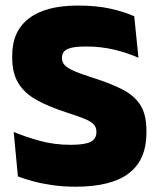

<svg xmlns="http://www.w3.org/2000/svg" viewBox="-20 -674 586 708"><path d="M258 14.5Q214 14.5 175 9Q136 3.5 103.5 -5.2Q71 -14 46 -23.5L30.5 -187.5Q70.5 -170.5 125 -155.2Q179.5 -140 239.5 -140Q293 -140 314.2 -151Q335.5 -162 335.5 -186.5V-188.5Q335.5 -205 325.2 -215.8Q315 -226.5 291 -236.2Q267 -246 226.5 -259Q161 -280 116 -304.8Q71 -329.5 48 -366.8Q25 -404 25 -462V-469.5Q25 -559 86.8 -606.2Q148.5 -653.5 267 -653.5Q336.5 -653.5 387.2 -642Q438 -630.5 475 -614L490.5 -461Q450.5 -479 401.5 -490.8Q352.5 -502.5 298.5 -502.5Q263 -502.5 243.2 -497.8Q223.5 -493 216 -483.8Q208.5 -474.5 208.5 -461V-459.5Q208.5 -445.5 217.8 -434.8Q227 -424 251.5 -413Q276 -402 321.5 -387.5Q386.5 -367 430.8 -344.5Q475 -322 497.5 -286.8Q520 -251.5 520 -191.5V-184.5Q520 -85 455.5 -35.2Q391 14.5 258 14.5Z"/></svg>

Font: Anek Bangla ExtraBold
Style: Regular
Weight: 800
Designer: Sulekha Rajkumar (Bangla), Yesha Goshar (Latin)
Foundry: Ek Type
Version: Version 1.003